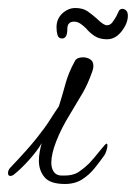

<svg xmlns="http://www.w3.org/2000/svg" viewBox="-41 -470 339 479"><path d="M221 -109Q227 -115 227 -107Q227 -102 224.5 -94Q222 -86 219 -82Q209 -68 195.5 -51Q182 -34 164 -22.5Q146 -11 121 -11Q84 -11 70 -28Q56 -45 56 -69Q56 -80 58 -91Q60 -102 63 -113Q53 -95 32 -71.5Q11 -48 -7 -34Q-11 -31 -15 -31Q-21 -31 -21 -38Q-21 -46 -15 -52Q27 -96 49 -123.5Q71 -151 83 -170Q95 -189 106 -205Q115 -234 122.5 -261.5Q130 -289 146 -318Q151 -327 166 -327Q176 -327 184 -322Q192 -317 192 -305Q192 -299 189 -291Q178 -260 165.5 -238.5Q153 -217 133 -184Q112 -150 99.5 -118Q87 -86 87 -64Q87 -50 93.5 -41Q100 -32 113 -32Q141 -31 156 -41.5Q171 -52 181 -62Q194 -76 203.5 -88Q213 -100 221 -109ZM226 -372Q207 -372 194.5 -380.5Q182 -389 174 -399Q167 -406 159.5 -411Q152 -416 144 -416Q127 -416 127 -398Q127 -374 114 -374Q105 -374 102.5 -382.5Q100 -391 100 -402Q100 -423 114.5 -436.5Q129 -450 147 -450Q166 -450 178 -441.5Q190 -433 200 -424Q207 -417 214 -412Q221 -407 226 -407Q234 -407 239.5 -414.5Q245 -422 249 -429Q253 -437 255.5 -442.5Q258 -448 265 -448Q269 -448 273.5 -444Q278 -440 278 -431Q278 -412 262.5 -392Q247 -372 226 -372Z"/></svg>

Font: Ingrid Darling
Style: Regular
Weight: 400
Designer: Robert E. Leuschke
Foundry: Robert E. Leuschke
Version: Version 1.010; ttfautohint (v1.8.3)